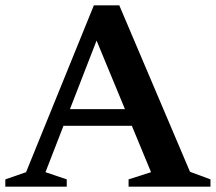

<svg xmlns="http://www.w3.org/2000/svg" viewBox="-27 -702 812 722"><path d="M180.5 -229V-291.5H522V-229ZM687.5 -56 764.5 -27.5V0H456.5V-27.5L541 -54.5L323.5 -580H348L144 -54.5L224 -27.5V0H-7V-27.5L71 -54.5L326 -682H421.5Z"/></svg>

Font: Newsreader 16pt 16pt SemiBold
Style: Regular
Weight: 600
Version: Version 1.003